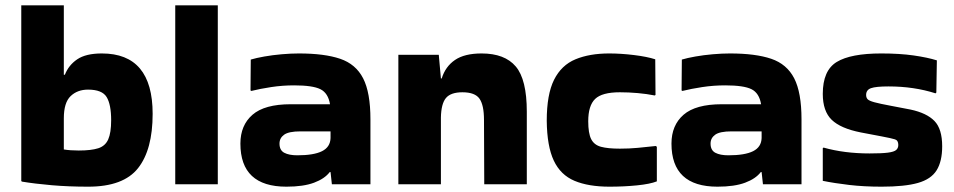

<svg xmlns="http://www.w3.org/2000/svg" viewBox="-20 -702 3588 722"><path d="M554 -274Q554 -139 499 -69.5Q444 0 312 0Q238 0 174.5 -5.5Q111 -11 63 -19L60 -21V-682H220V-421H224Q238 -457 270.5 -479Q303 -501 363 -501Q554 -501 554 -274ZM220 -257V-140Q244 -136 276 -136Q323 -136 349.5 -144.5Q376 -153 387 -178Q398 -203 398 -250Q398 -309 381 -337Q364 -365 311 -365Q271 -365 245.5 -340.5Q220 -316 220 -257Z M799 -9H639V-682H799Z M1104 -501Q1200 -501 1259 -481Q1318 -461 1345.5 -407.5Q1373 -354 1373 -253V-9H1228L1223 -55H1220Q1201 -30 1161 -15Q1121 0 1057 0Q884 0 884 -162Q884 -231 929.5 -270.5Q975 -310 1073 -310H1221Q1214 -352 1185 -366.5Q1156 -381 1086 -381Q1042 -381 999.5 -374.5Q957 -368 925 -360L922 -362L923 -478Q943 -484 974 -489.5Q1005 -495 1039.5 -498Q1074 -501 1104 -501ZM1098 -118Q1160 -118 1191 -133.5Q1222 -149 1223 -183V-208H1110Q1066 -208 1048.5 -195.5Q1031 -183 1031 -162Q1031 -137 1049 -127.5Q1067 -118 1098 -118Z M1638 -9H1478V-496H1630L1638 -407H1641Q1655 -452 1691 -476.5Q1727 -501 1791 -501Q1878 -501 1919.5 -452Q1961 -403 1961 -282V-9H1801L1800 -251Q1800 -307 1783 -331Q1766 -355 1719 -355Q1675 -355 1657 -333.5Q1639 -312 1638 -260Z M2450 -150V-20Q2425 -10 2376 -5Q2327 0 2272 0Q2193 0 2140.5 -22Q2088 -44 2062.5 -98Q2037 -152 2036 -248Q2036 -347 2063.5 -402Q2091 -457 2144 -479Q2197 -501 2271 -501Q2315 -501 2364 -495Q2413 -489 2444 -479L2445 -345L2442 -343Q2412 -349 2378 -352Q2344 -355 2311 -355Q2244 -355 2218 -330Q2192 -305 2192 -246Q2192 -201 2203 -179Q2214 -157 2240 -150Q2266 -143 2311 -143Q2346 -143 2378 -146Q2410 -149 2446 -153Z M2725 -501Q2821 -501 2880 -481Q2939 -461 2966.5 -407.5Q2994 -354 2994 -253V-9H2849L2844 -55H2841Q2822 -30 2782 -15Q2742 0 2678 0Q2505 0 2505 -162Q2505 -231 2550.5 -270.5Q2596 -310 2694 -310H2842Q2835 -352 2806 -366.5Q2777 -381 2707 -381Q2663 -381 2620.5 -374.5Q2578 -368 2546 -360L2543 -362L2544 -478Q2564 -484 2595 -489.5Q2626 -495 2660.5 -498Q2695 -501 2725 -501ZM2719 -118Q2781 -118 2812 -133.5Q2843 -149 2844 -183V-208H2731Q2687 -208 2669.5 -195.5Q2652 -183 2652 -162Q2652 -137 2670 -127.5Q2688 -118 2719 -118Z M3077 -147Q3155 -125 3250 -125Q3296 -125 3319 -128Q3342 -131 3350 -138Q3358 -145 3358 -157Q3358 -174 3345.5 -178Q3333 -182 3296 -189L3217 -204Q3141 -219 3107.5 -251.5Q3074 -284 3074 -349Q3074 -437 3126.5 -469Q3179 -501 3294 -501Q3363 -501 3415.5 -493.5Q3468 -486 3503 -475L3501 -354L3498 -351Q3417 -377 3321 -377Q3274 -377 3255.5 -370.5Q3237 -364 3237 -345Q3237 -335 3242.5 -329Q3248 -323 3268 -317.5Q3288 -312 3331 -304L3404 -290Q3465 -277 3494 -247Q3523 -217 3523 -152Q3523 -95 3502 -61.5Q3481 -28 3431.5 -14Q3382 0 3295 0Q3229 0 3173.5 -6.5Q3118 -13 3074 -22V-145Z"/></svg>

Font: Bakbak One
Style: Regular
Weight: 400
Designer: Saumya Kishore and Sanchit Sawaria
Foundry: A Good Feeling
Version: Version 1.003; ttfautohint (v1.8.3)